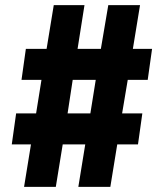

<svg xmlns="http://www.w3.org/2000/svg" viewBox="-20 -730 640 750"><path d="M74 0 101 -166H26L43 -287H121L142 -418H64L81 -539H162L190 -710H310L283 -539H374L403 -710H527L499 -539H574L557 -418H479L457 -287H536L519 -166H438L411 0H286L313 -166H225L198 0ZM244 -287H333L354 -418H264Z"/></svg>

Font: Geist Mono ExtraBold
Style: Regular
Weight: 800
Monospace: yes
Designer: Basement.studio, Andrés Briganti, Mateo Zaragoza
Foundry: Basement.studio, Vercel, Andrés Briganti, Guido Ferreyra, Mateo Zaragoza
Version: Version 1.500; ttfautohint (v1.8.4.7-5d5b)